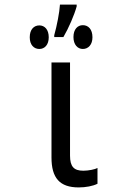

<svg xmlns="http://www.w3.org/2000/svg" viewBox="-20 -809 540 839"><path d="M217 -655V-647H257C280 -686 305 -744 315 -781V-789H242C240 -755 229 -698 217 -655ZM342 -595C366 -595 384 -614 384 -646C384 -681 366 -699 342 -699C319 -699 301 -681 301 -647C301 -614 319 -595 342 -595ZM152 -595C175 -595 193 -613 193 -646C193 -680 175 -698 152 -698C128 -698 110 -680 110 -646C110 -613 128 -595 152 -595ZM324 10C355 10 386 4 406 -6V-75C396 -69 367 -63 344 -63C303 -63 286 -81 286 -129V-536H205V-121C205 -31 241 10 324 10Z"/></svg>

Font: Noto Sans Mono ExtraCondensed
Style: Regular
Weight: 400
Width: 2
Designer: Monotype Design Team
Foundry: Monotype Imaging Inc.
Version: Version 2.014